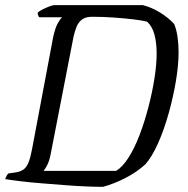

<svg xmlns="http://www.w3.org/2000/svg" viewBox="-28 -724 728 744"><path d="M371 0Q346 0 307.5 -1.5Q269 -3 224.5 -6.5Q180 -10 135.5 -13.5Q91 -17 53.5 -21.5Q16 -26 -8 -30Q-5 -38 -2 -43.5Q1 -49 5 -52L33 -56Q52 -59 63.5 -67.5Q75 -76 82.5 -94.5Q90 -113 96 -145L178 -580Q186 -617 196.5 -635Q207 -653 213 -657H124Q121 -661 119.5 -665.5Q118 -670 118 -675Q124 -681 137 -687.5Q150 -694 163 -699Q176 -704 182 -704H526Q542 -700 559.5 -692.5Q577 -685 593 -675Q609 -665 623 -653.5Q637 -642 647 -631Q656 -609 660 -580.5Q664 -552 664 -522Q664 -471 653.5 -409Q643 -347 625.5 -284.5Q608 -222 585 -170Q562 -118 536 -88Q520 -73 499.5 -59Q479 -45 456.5 -33.5Q434 -22 412 -13.5Q390 -5 371 0ZM141 -62H422Q446 -76 469.5 -112.5Q493 -149 512.5 -200Q532 -251 547 -308.5Q562 -366 570.5 -420Q579 -474 579 -517Q579 -558 570.5 -590Q562 -622 542 -640Q523 -645 489 -649Q455 -653 413 -656Q371 -659 329 -659Q304 -659 290 -648.5Q276 -638 269 -621Q262 -604 257 -582L168 -125Q163 -100 155 -84.5Q147 -69 141 -62Z"/></svg>

Font: Texturina 12pt ExtraLight
Style: Italic
Weight: 250
Italic angle: -11°
Designer: Guillermo Torres Carreño
Foundry: Omnibus-Type
Version: Version 1.002